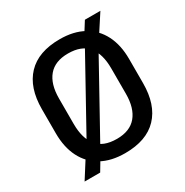

<svg xmlns="http://www.w3.org/2000/svg" viewBox="-164 -806 934 971"><g transform="rotate(-30 303.5 -320.0)"><path d="M303.5 13Q222.5 13 165.8 -18.5Q109 -50 79 -109Q49 -168 49 -249.5V-390Q49 -516 113.8 -584Q178.5 -652 303.5 -652Q384.5 -652 441.2 -620.5Q498 -589 528 -530.2Q558 -471.5 558 -390V-249.5Q558 -123 493.2 -55Q428.5 13 303.5 13ZM53 34.5 127 -82 149.5 -111.5 411.5 -584.5 420.5 -605 463.5 -673.5H554L480.5 -560.5L460 -530L200.5 -61.5L193 -47.5L144 34.5ZM303.5 -70.5Q379.5 -70.5 417.8 -116.2Q456 -162 456 -245.5V-394Q456 -478 419.5 -523.2Q383 -568.5 303.5 -568.5Q227.5 -568.5 189.2 -523.2Q151 -478 151 -394V-245.5Q151 -162 187.2 -116.2Q223.5 -70.5 303.5 -70.5Z"/></g></svg>

Font: Anek Gujarati Medium
Style: Regular
Weight: 500
Designer: Mrunmayee Ghaisas (Gujarati), Yesha Goshar (Latin)
Foundry: Ek Type
Version: Version 1.003